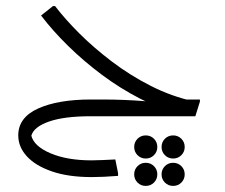

<svg xmlns="http://www.w3.org/2000/svg" viewBox="-20 -382 739 631"><path d="M572 -4Q506 -24 440 -58Q374 -92 314.5 -136.5Q255 -181 204 -231Q153 -281 115 -331L154 -362H161Q193 -320 240.5 -272.5Q288 -225 348 -179.5Q408 -134 476 -99.5Q544 -65 617 -49ZM279 0V-55H315Q353 -55 389 -53.5Q425 -52 448.5 -50Q472 -48 472 -48L540 -55H637V-48L622 0ZM282 200Q205 200 151 181.5Q97 163 68.5 132Q40 101 40 63Q40 4 105.5 -25.5Q171 -55 279 -55V0Q191 0 141 17.5Q91 35 83 64Q92 99 146.5 122Q201 145 281 145Q297 145 317.5 144Q338 143 359 142L368 187V196Q344 198 321.5 199Q299 200 282 200ZM459 229Q443 229 432 218Q421 207 421 191Q421 175 432 164Q443 153 459 153Q475 153 486 164Q497 175 497 191Q497 207 486 218Q475 229 459 229ZM459 139Q443 139 432 128Q421 117 421 101Q421 85 432 74Q443 63 459 63Q475 63 486 74Q497 85 497 101Q497 117 486 128Q475 139 459 139ZM549 229Q533 229 522 218Q511 207 511 191Q511 175 522 164Q533 153 549 153Q565 153 576 164Q587 175 587 191Q587 207 576 218Q565 229 549 229ZM549 139Q533 139 522 128Q511 117 511 101Q511 85 522 74Q533 63 549 63Q565 63 576 74Q587 85 587 101Q587 117 576 128Q565 139 549 139Z"/></svg>

Font: Fustat Light
Style: Regular
Weight: 300
Designer: Mohamed Gaber, Khaled Hosny, Laura Garcia Mut
Foundry: Kief Type Foundry, Alif Type Foundry, Hard Type Foundry
Version: Version 1.007